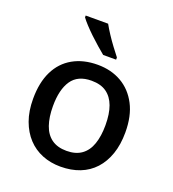

<svg xmlns="http://www.w3.org/2000/svg" viewBox="-140 -872 889 989"><g transform="rotate(20 304.5 -378.0)"><path d="M558 -270Q558 -203 540 -151Q522 -99 489 -63Q456 -27 409 -8.5Q362 10 303 10Q249 10 203 -8.5Q157 -27 123.5 -63Q90 -99 71 -151Q52 -203 52 -271Q52 -360 82.5 -422Q113 -484 170.5 -516.5Q228 -549 306 -549Q380 -549 436.5 -516.5Q493 -484 525.5 -422Q558 -360 558 -270ZM161 -270Q161 -210 176 -166.5Q191 -123 223 -100Q255 -77 305 -77Q355 -77 387 -100Q419 -123 434 -166.5Q449 -210 449 -270Q449 -332 433.5 -374Q418 -416 386.5 -438.5Q355 -461 304 -461Q229 -461 195 -411Q161 -361 161 -270ZM283 -766Q295 -744 313 -716.5Q331 -689 350.5 -663Q370 -637 385 -618V-606H314Q297 -620 274.5 -639.5Q252 -659 229.5 -680.5Q207 -702 188.5 -722Q170 -742 160 -756V-766Z"/></g></svg>

Font: Noto Sans Devanagari Medium
Style: Regular
Weight: 500
Version: Version 2.003